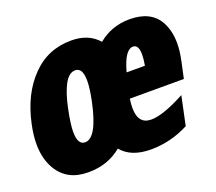

<svg xmlns="http://www.w3.org/2000/svg" viewBox="-100 -689 937 833"><g transform="rotate(-20 369.0 -272.5)"><path d="M640.6 -34.2Q556.6 9.3 465.6 9.3Q374.5 9.3 330.6 -43.5Q266.1 9.3 179.2 9.3Q176.8 9.3 174.3 9.3Q78.1 9.3 33.7 -66.4Q5.4 -114.7 5.4 -182.6Q5.4 -224.1 16.1 -272.9Q43.9 -401.9 118.2 -477.5Q191.4 -553.7 300.8 -553.7Q379.9 -553.7 424.8 -502.4Q486.8 -553.7 569.3 -553.7Q667 -553.7 705.1 -486.8Q729 -443.8 729 -385.3Q729 -349.1 719.7 -306.6L703.1 -229.5H453.6Q450.2 -206.5 450.2 -188Q450.2 -112.3 510.7 -112.3Q565.9 -112.3 668.9 -167.5ZM569.3 -391.1Q569.3 -437 543.5 -437Q505.4 -437 479.5 -341.3H564Q569.3 -371.1 569.3 -391.1ZM272.5 -426.3Q244.1 -426.3 223.1 -388.7Q202.1 -351.1 187.7 -282.7Q173.3 -214.4 173.3 -178.2Q173.3 -117.7 207 -117.7Q261.7 -117.7 294.4 -272.9Q306.6 -330.6 306.6 -366.2Q306.6 -426.3 272.5 -426.3Z"/></g></svg>

Font: Open Sans Hebrew Condensed Extra Bold
Style: Italic
Weight: 800
Width: 3
Italic angle: -12°
Foundry: Ascender Corporation, Yanek Iontef
Version: Version 2.001;PS 002.001;hotconv 1.0.70;makeotf.lib2.5.58329